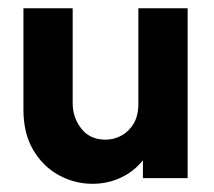

<svg xmlns="http://www.w3.org/2000/svg" viewBox="-20 -437 526 471"><path d="M206.9 13.9Q163.2 13.9 124.3 -7.3Q85.4 -28.5 61.5 -69.1Q37.5 -109.7 37.5 -167.4V-416.7H158.3V-183.3Q158.3 -148.6 179.5 -121.5Q200.7 -94.4 238.9 -94.4Q259.7 -94.4 278.1 -104.5Q296.5 -114.6 308 -134Q319.4 -153.5 319.4 -181.9V-416.7H440.3V0H330.6V-43.8Q308.3 -16 276 -1Q243.8 13.9 206.9 13.9Z"/></svg>

Font: Afacad Flux
Style: Bold
Weight: 700
Designer: Kristian Moeller
Foundry: Dicotype
Version: Version 1.100